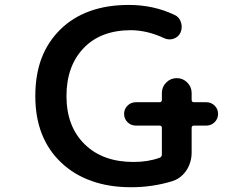

<svg xmlns="http://www.w3.org/2000/svg" viewBox="-20 -785 1040 794"><path d="M522.5 -10.7Q431.6 -10.7 360.4 -36.1Q287.1 -61.5 233.4 -112.3Q179.7 -163.1 152.8 -231.9Q126 -300.8 126 -387.7Q126 -474.6 151.4 -543Q177.7 -612.3 229.5 -663.1Q281.2 -713.9 352.5 -739.3Q422.9 -764.6 512.7 -764.6Q615.2 -764.6 701.2 -723.6Q721.7 -714.8 728.5 -692.4Q731.4 -683.6 731.4 -673.8Q731.4 -662.1 726.6 -650.4Q717.8 -631.8 698.2 -625Q689.5 -622.1 681.6 -622.1Q669.9 -622.1 659.2 -627Q590.8 -659.2 522.5 -660.2Q396.5 -660.2 325.7 -585.9Q254.9 -511.7 254.9 -387.7Q254.9 -262.7 329.6 -189Q404.3 -115.2 532.2 -115.2Q592.8 -115.2 640.6 -132.8Q649.4 -136.7 649.4 -146.5V-255.9Q649.4 -265.6 639.6 -265.6H542Q521.5 -265.6 507.3 -279.8Q493.2 -293.9 493.2 -314Q493.2 -334 507.3 -348.1Q521.5 -362.3 542 -362.3H639.6Q649.4 -362.3 649.4 -372.1V-400.4Q649.4 -425.8 667.5 -443.8Q685.5 -461.9 710.9 -461.9Q736.3 -461.9 754.4 -443.8Q772.5 -425.8 772.5 -400.4V-372.1Q772.5 -362.3 782.2 -362.3H833Q853.5 -362.3 867.7 -348.1Q881.8 -334 881.8 -314Q881.8 -293.9 867.7 -279.8Q853.5 -265.6 833 -265.6H782.2Q772.5 -265.6 772.5 -255.9V-153.3Q772.5 -127.9 763.2 -104Q753.9 -80.1 735.8 -62Q717.8 -43.9 693.4 -36.1Q611.3 -10.7 522.5 -10.7Z"/></svg>

Font: Rounded-X Mgen+ 1mn medium
Style: Regular
Weight: 500
Designer: [Source Han Sans]
Ryoko NISHIZUKA  (kana & ideographs); Paul D. Hunt (Latin, Greek & Cyrillic); Wenlong ZHANG  (bopomofo
Version: Version 1.059.20150602